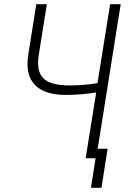

<svg xmlns="http://www.w3.org/2000/svg" viewBox="-20 -750 640 910"><path d="M386 0 436 -312Q408 -307 369 -303.5Q330 -300 293 -300Q190 -300 144.5 -348.5Q99 -397 114 -491L152 -730H202L164 -491Q151 -413 185.5 -379Q220 -345 310 -345Q342 -345 378.5 -348Q415 -351 442 -356L502 -730H552L443 -45H490L461 140H411L433 0Z"/></svg>

Font: NKDuy Mono Thin
Style: Italic
Weight: 100
Italic angle: -9°
Monospace: yes
Designer: NKDuy
Foundry: NKDuy
Version: Version 2.251; ttfautohint (v1.8.4.7-5d5b)